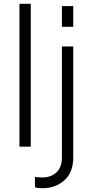

<svg xmlns="http://www.w3.org/2000/svg" viewBox="-20 -777 490 1017"><path d="M83 0V-757H143V0ZM308 -635V-745H368V-635ZM205 220Q195 220 184 219Q173 218 165 215V160Q184 163 204 163Q250 163 279 136Q308 109 308 56V-531H368V56Q368 136 321 178Q274 220 205 220Z"/></svg>

Font: Plus Jakarta Sans Light
Style: Regular
Weight: 300
Designer: Gumpita Rahayu
Foundry: Tokotype
Version: Version 2.006; ttfautohint (v1.8.4.7-5d5b)